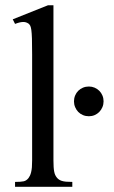

<svg xmlns="http://www.w3.org/2000/svg" viewBox="-20 -715 436 735"><path d="M37.6 0V-18.6Q60.1 -18.6 70.8 -21Q81.5 -23.4 89.4 -33.7Q92.3 -37.6 94.7 -42.7Q97.2 -47.9 99.1 -55.7Q101.1 -63.5 102.1 -74.5Q103 -85.4 103 -101.1V-506.8Q103 -544.9 102.3 -566.9Q101.6 -588.9 99.9 -600.6Q98.1 -612.3 95.7 -616.7Q93.3 -621.1 89.4 -624.5Q85 -627.4 80.1 -629.2Q75.2 -630.9 69.3 -630.9Q63.5 -630.9 55.7 -629.2Q47.9 -627.4 37.6 -623.5L28.8 -641.1L163.6 -694.8H184.6V-101.1Q184.6 -86.4 185.3 -75.9Q186 -65.4 187.5 -57.9Q189 -50.3 191.4 -45.2Q193.8 -40 197.3 -35.6Q200.7 -31.2 205.1 -28.1Q209.5 -24.9 216.1 -22.7Q222.7 -20.5 232.7 -19.5Q242.7 -18.6 256.8 -18.6V0ZM376.5 -327.1Q376.5 -315.4 372.1 -304.9Q367.7 -294.4 360.1 -286.6Q352.5 -278.8 342.3 -274.4Q332 -270 320.3 -270Q308.1 -270 297.6 -274.4Q287.1 -278.8 279.5 -286.6Q272 -294.4 267.6 -304.9Q263.2 -315.4 263.2 -327.1Q263.2 -338.9 267.6 -349.4Q272 -359.9 279.5 -367.4Q287.1 -375 297.6 -379.4Q308.1 -383.8 320.3 -383.8Q332 -383.8 342.3 -379.4Q352.5 -375 360.1 -367.4Q367.7 -359.9 372.1 -349.4Q376.5 -338.9 376.5 -327.1Z"/></svg>

Font: Doulos SIL Eur
Style: Regular
Weight: 400
Designer: Walt Agee, Victor Gaultney, Peter Martin, Debbi Hosken, Becca Hirsbrunner
Foundry: SIL International
Version: Version 5.000